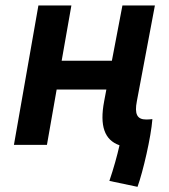

<svg xmlns="http://www.w3.org/2000/svg" viewBox="-20 -538 626 713"><path d="M490.7 155.8C511.2 99.1 541 -29.8 545.9 -95.2V-95.7C537.6 -94.7 529.8 -94.2 522.9 -94.2C488.8 -94.2 479 -114.7 488.3 -162.6L555.2 -517.6H434.6L395.5 -312.5H209L245.1 -517.6H122.6L31.7 0H154.3L190.4 -205.6H375L366.7 -161.6C349.6 -70.8 367.7 -18.1 423.8 1.5C415 40.5 402.3 86.4 386.2 133.8Z"/></svg>

Font: Cascadia Mono PL SemiBold
Style: Italic
Weight: 600
Italic angle: -10°
Monospace: yes
Designer: Aaron Bell
Foundry: Saja Typeworks
Version: Version 2404.023